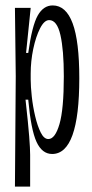

<svg xmlns="http://www.w3.org/2000/svg" viewBox="-20 -557 337 707"><path d="M35 130 38 -276 35 -528H93L76 -362H84Q98 -463 119 -500Q140 -537 174 -537Q223 -537 247.5 -471Q272 -405 272 -269Q272 10 172 10Q135 10 114.5 -34.5Q94 -79 84 -190H74Q84 -100 87.5 -54.5Q91 -9 91 13V130ZM158 -45Q183 -45 199 -100Q215 -155 215 -276Q215 -373 202.5 -428Q190 -483 161 -483Q143 -483 127.5 -452.5Q112 -422 102.5 -377Q93 -332 93 -286V-264Q93 -239 97 -202Q101 -165 109.5 -129Q118 -93 130 -69Q142 -45 158 -45Z"/></svg>

Font: Bricolage Grotesque 48pt Condensed ExtraLight
Style: Regular
Weight: 200
Width: 3
Designer: Mathieu Triay
Foundry: Atelier Triay
Version: Version 1.000; ttfautohint (v1.8.4.7-5d5b);gftools[0.9.32]